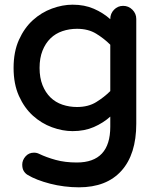

<svg xmlns="http://www.w3.org/2000/svg" viewBox="-20 -550 671 820"><path d="M38 -260Q38 -329 61 -380Q84 -431 120.5 -464Q157 -497 202 -513.5Q247 -530 290 -530Q341 -530 381 -512.5Q421 -495 451 -468V-469Q451 -492 467 -508.5Q483 -525 506 -525Q529 -525 545.5 -508.5Q562 -492 562 -469V-22Q562 109 498.5 179.5Q435 250 317 250Q286 250 254.5 246Q223 242 194 234.5Q165 227 140.5 217.5Q116 208 98 197Q88 191 81.5 180.5Q75 170 75 153Q75 134 89 118Q103 102 125 102Q137 102 147 107Q178 122 218 133Q258 144 308 144Q451 144 451 -9V-52Q421 -25 381 -7.5Q341 10 290 10Q247 10 202 -6.5Q157 -23 120.5 -56Q84 -89 61 -140Q38 -191 38 -260ZM149 -260Q149 -218 161.5 -186.5Q174 -155 195.5 -134Q217 -113 246.5 -103Q276 -93 309 -93Q357 -93 391 -114Q425 -135 451 -161V-359Q425 -385 391 -406Q357 -427 309 -427Q276 -427 246.5 -417Q217 -407 195.5 -386Q174 -365 161.5 -333.5Q149 -302 149 -260Z"/></svg>

Font: Varela Round Precious
Style: Medium
Weight: 500
Designer: Joe Prince
Foundry: Joe Prince
Version: Version 1.000